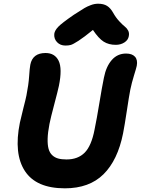

<svg xmlns="http://www.w3.org/2000/svg" viewBox="-20 -959 757 1033"><path d="M332 -713.9Q304.2 -713.9 286.9 -732.2Q269.5 -750.5 272 -776.9Q274.4 -794.9 293.2 -814.7Q312 -834.5 377.9 -879.9Q420.4 -907.2 434.8 -915.8Q449.2 -924.3 468.8 -931.6Q488.3 -939 507.8 -939Q537.6 -939 556.2 -927.2Q574.7 -915.5 588.9 -890.1Q603 -864.7 621.3 -845Q639.6 -825.2 651.4 -816.2Q663.1 -807.1 669.7 -794.2Q676.3 -781.2 672.9 -764.2Q669.4 -743.7 649.4 -730.7Q629.4 -717.8 603 -717.8Q564.9 -717.8 537.8 -734.9Q510.7 -752 480 -797.9Q432.1 -758.8 402.6 -739.7Q373 -720.7 361.1 -717.3Q349.1 -713.9 332 -713.9ZM329.1 54.2Q174.8 54.2 114 -38.8Q53.2 -131.8 86.9 -298.8Q92.8 -326.7 105.7 -377Q118.7 -427.2 122.1 -444.8Q133.8 -503.9 136.7 -548.6Q139.6 -593.3 143.1 -610.8Q155.3 -673.8 225.1 -673.8Q274.9 -673.8 295.4 -632.1Q315.9 -590.3 296.9 -497.1Q291 -469.2 271.7 -396.7Q252.4 -324.2 246.1 -292Q237.3 -246.6 236.3 -213.4Q235.4 -180.2 241.2 -158.7Q247.1 -137.2 260.7 -124.3Q274.4 -111.3 293 -106.2Q311.5 -101.1 337.9 -101.1Q399.4 -101.1 435.8 -137.9Q472.2 -174.8 488.8 -262.2Q500.5 -318.4 514.4 -403.3Q528.3 -488.3 539.1 -541Q550.8 -601.1 581.3 -636Q611.8 -670.9 658.2 -670.9Q690.9 -670.9 706.3 -653.8Q721.7 -636.7 715.8 -605Q712.9 -591.3 700.9 -553Q689 -514.6 681.2 -477.1Q674.3 -442.4 662.4 -362.8Q650.4 -283.2 642.1 -241.2Q613.3 -97.2 536.9 -21.5Q460.4 54.2 329.1 54.2Z"/></svg>

Font: Shantell Sans Bouncy
Style: Bold Italic
Weight: 700
Italic angle: -11.31°
Designer: Stephen Nixon, Anya Danilova, Shantell Martin
Foundry: Arrow Type
Version: Version 1.006;[9816181b4]